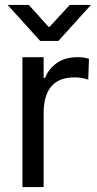

<svg xmlns="http://www.w3.org/2000/svg" viewBox="-20 -759 393 779"><path d="M71 -527H157V-443H163Q176 -478 209.5 -502.5Q243 -527 294 -527Q310 -527 319.5 -525.5Q329 -524 341 -520L338 -436Q322 -441 310.5 -443Q299 -445 281 -445Q157 -445 157 -298V0H71ZM97 -739 177 -650H181L263 -739H349L217 -593H143L11 -739Z"/></svg>

Font: Be Vietnam
Style: Regular
Weight: 400
Designer: Gabriel Lam
Foundry: TypeRant
Version: Version 4.000